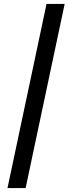

<svg xmlns="http://www.w3.org/2000/svg" viewBox="-20 -839 348 974"><path d="M18 115H110L308 -819H216Z"/></svg>

Font: Advent Pro SemiBold
Style: Italic
Weight: 600
Italic angle: -12°
Version: Version 3.000